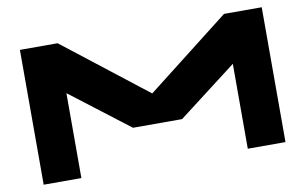

<svg xmlns="http://www.w3.org/2000/svg" viewBox="-73 -841 1562 982"><g transform="rotate(-10 708.0 -350.0)"><path d="M1140.1 -700.2H1335.9V0H1140.1V-440.9L835.4 -207.5H580.6L275.9 -440.9V0H80.1V-700.2H275.9L708 -363.3Z"/></g></svg>

Font: Donpoligrafbum
Style: Bold
Weight: 700
Designer: Sasha Pavljenko
Version: Version 1.002;Fontself Maker 3.5.8